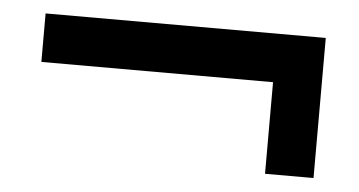

<svg xmlns="http://www.w3.org/2000/svg" viewBox="-32 -412 664 355"><g transform="rotate(5 300.0 -235.0)"><path d="M40 -275V-365H560V-105H470V-275Z"/></g></svg>

Font: Tektur Condensed
Style: Regular
Weight: 400
Width: 3
Designer: Adam Jagosz
Foundry: Adam Jagosz
Version: Version 1.005;gftools[0.9.30]